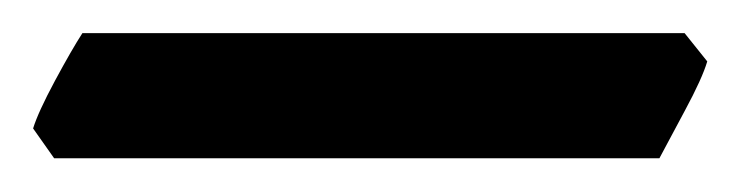

<svg xmlns="http://www.w3.org/2000/svg" viewBox="-42 44 447 116"><path d="M385.3 81.1Q382.3 91.3 371.8 110.8Q361.3 130.4 356.4 139.6H-9.3L-22 121.6Q-19 111.8 -8.8 92.8Q1.5 73.7 7.8 64H371.6Z"/></svg>

Font: Gentium Book Plus
Style: Bold Italic
Weight: 700
Italic angle: -8°
Designer: Victor Gaultney, Annie Olsen, Iska Routamaa, Becca Hirsbrunner
Foundry: SIL International
Version: Version 6.101